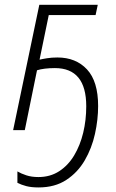

<svg xmlns="http://www.w3.org/2000/svg" viewBox="-20 -551 491 813"><path d="M143.1 242.7Q112.8 242.7 91.3 237.1Q69.8 231.4 53.7 223.1V174.8Q69.3 184.1 91.6 191.4Q113.8 198.7 142.6 198.7Q192.4 198.7 230.5 174.1Q268.6 149.4 293.9 107.2Q319.3 64.9 332.3 11.2Q345.2 -42.5 345.2 -101.1Q345.2 -262.7 212.4 -262.7Q189.9 -262.7 170.2 -260.3Q150.4 -257.8 136.7 -253.4L85 0H35.6L146.5 -530.8H394L384.8 -487.3H186.5L147.5 -298.3Q159.7 -301.3 179.2 -304.4Q198.7 -307.6 223.1 -307.6Q301.3 -307.6 348.4 -257.1Q395.5 -206.5 395.5 -102.1Q395.5 -44.4 382.1 16.1Q368.7 76.7 338.9 127.9Q309.1 179.2 260.7 210.9Q212.4 242.7 143.1 242.7Z"/></svg>

Font: Open Sans Light
Style: Italic
Weight: 300
Italic angle: -12°
Designer: Monotype Design Team
Foundry: Monotype Imaging Inc.
Version: Version 3.003; ttfautohint (v1.8.4)